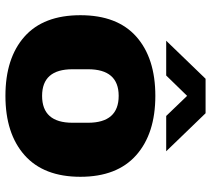

<svg xmlns="http://www.w3.org/2000/svg" viewBox="-55 -710 777 707"><g transform="rotate(90 333.5 -356.5)"><path d="M115 -470Q194 -540 333 -540Q472 -540 551.5 -469.5Q631 -399 631 -264Q631 -129 551.5 -58.5Q472 12 333 12Q194 12 115 -58Q36 -128 36 -264Q36 -400 115 -470ZM333 -405Q235 -405 235 -292V-235Q235 -123 333 -123Q432 -123 432 -235V-292Q432 -405 333 -405ZM397 -725 537 -580H407L333 -657L258 -580H130L270 -725Z"/></g></svg>

Font: Archicoco
Style: Regular
Weight: 400
Designer: Hector Gatti
Foundry: Hector Gatti
Version: 1.002